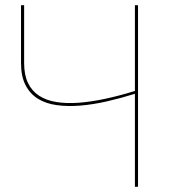

<svg xmlns="http://www.w3.org/2000/svg" viewBox="-20 -720 668 740"><path d="M512 -700V0H500V-358.5Q445.5 -341.5 391.8 -329.2Q338 -317 289.2 -313Q240.5 -309 198.8 -314.8Q157 -320.5 126.5 -339.2Q96 -358 78.5 -391.8Q61 -425.5 61 -477V-700H73V-477Q73 -431 88 -400Q103 -369 130.8 -351Q158.5 -333 197.2 -326.8Q236 -320.5 283.2 -324Q330.5 -327.5 385.5 -339.2Q440.5 -351 500 -369.5V-700Z"/></svg>

Font: Lato 2
Style: Regular
Weight: 100
Designer: Lukasz Dziedzic with Adam Twardoch and Botio Nikoltchev
Foundry: tyPoland Lukasz Dziedzic
Version: Version 2.015; 2015-08-06; http://www.latofonts.com/